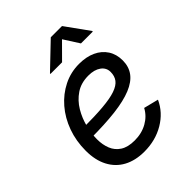

<svg xmlns="http://www.w3.org/2000/svg" viewBox="-217 -874 1003 1003"><g transform="rotate(-45 285.0 -372.5)"><path d="M258.3 11.7Q191.9 11.7 144 -14.2Q96.2 -40 70.3 -89.4Q44.4 -138.7 44.4 -208.5Q44.4 -280.3 67.1 -343Q89.8 -405.8 130.6 -453.1Q171.4 -500.5 225.1 -527.3Q278.8 -554.2 340.8 -554.2Q393.6 -554.2 432.6 -536.1Q471.7 -518.1 493.4 -484.6Q515.1 -451.2 515.1 -405.8Q515.1 -359.9 491.2 -327.4Q467.3 -294.9 417.5 -274.4Q367.7 -253.9 290 -244.6Q212.4 -235.4 105.5 -235.4L117.2 -302.2Q206.5 -302.2 266.4 -307.4Q326.2 -312.5 361.6 -324.7Q397 -336.9 412.4 -357.2Q427.7 -377.4 427.7 -407.7Q427.7 -439 401.6 -457.8Q375.5 -476.6 332 -476.6Q277.3 -476.6 238.8 -450.4Q200.2 -424.3 175.8 -383.3Q151.4 -342.3 139.9 -295.9Q128.4 -249.5 128.4 -208.5Q128.4 -168.9 141.4 -136.5Q154.3 -104 184.1 -84.7Q213.9 -65.4 263.7 -65.4Q316.4 -65.4 357.2 -88.6Q397.9 -111.8 418.5 -150.9L500 -130.4Q470.2 -64.9 405.3 -26.6Q340.3 11.7 258.3 11.7ZM283.7 -622.6H197.8L198.2 -626.5L334.5 -756.8H417.5L511.2 -626.5L510.3 -622.6H423.3L368.7 -708Z"/></g></svg>

Font: Inter 16pt
Style: Italic
Weight: 400
Italic angle: -9.3988°
Version: Version 4.001;git-66647c0bb